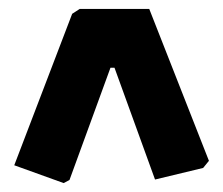

<svg xmlns="http://www.w3.org/2000/svg" viewBox="-20 -522 500 431"><path d="M315 -502 449 -161 436 -145 328 -119 237 -370H228L136 -118L123 -111L12 -151L142 -491L159 -502Z"/></svg>

Font: Alegreya Sans Black
Style: Regular
Weight: 900
Designer: Juan Pablo del Peral
Foundry: Huerta Tipografica
Version: Version 2.007